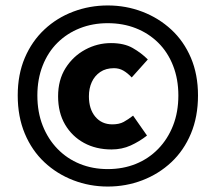

<svg xmlns="http://www.w3.org/2000/svg" viewBox="-20 -676 791 704"><path d="M375 8Q309 8 249 -15Q189 -38 143 -81Q97 -124 71 -186Q45 -248 45 -326Q45 -403 71 -464Q97 -525 143 -568Q189 -611 249 -633.5Q309 -656 375 -656Q442 -656 502 -633Q562 -610 608 -567.5Q654 -525 680 -464Q706 -403 706 -326Q706 -248 680 -186Q654 -124 608 -81Q562 -38 502 -15Q442 8 375 8ZM375 -56Q431 -56 478 -75Q525 -94 560 -130Q595 -166 614.5 -215.5Q634 -265 634 -326Q634 -386 614.5 -435.5Q595 -485 560 -519.5Q525 -554 478 -572.5Q431 -591 375 -591Q320 -591 273 -572.5Q226 -554 191 -519.5Q156 -485 136.5 -435.5Q117 -386 117 -326Q117 -265 136.5 -215.5Q156 -166 191 -130Q226 -94 273 -75Q320 -56 375 -56ZM389 -128Q332 -128 288 -152Q244 -176 218.5 -219.5Q193 -263 193 -323Q193 -383 220.5 -426.5Q248 -470 292.5 -494Q337 -518 387 -518Q435 -518 466.5 -500Q498 -482 522 -458L463 -392Q448 -408 432.5 -417Q417 -426 398 -426Q368 -426 347.5 -412Q327 -398 316.5 -375Q306 -352 306 -323Q306 -276 329.5 -248Q353 -220 392 -220Q417 -220 433.5 -229Q450 -238 468 -252L519 -179Q491 -157 459 -142.5Q427 -128 389 -128Z"/></svg>

Font: Source Sans 3 ExtraLight ExtraBold
Style: Regular
Weight: 800
Version: Version 3.052;hotconv 1.1.0;makeotfexe 2.6.0